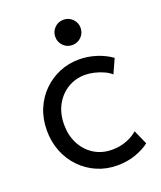

<svg xmlns="http://www.w3.org/2000/svg" viewBox="-136 -815 759 906"><g transform="rotate(-20 243.0 -361.5)"><path d="M296.9 5.9Q242.2 5.9 195.3 -14.4Q148.4 -34.7 113.3 -71Q78.1 -107.4 58.6 -156.2Q39.1 -205.1 39.1 -261.7Q39.1 -320.3 59.3 -368.9Q79.6 -417.5 115.2 -452.6Q150.9 -487.8 197 -507.1Q243.2 -526.4 294.9 -526.4Q340.3 -526.4 383.1 -512.5Q425.8 -498.5 457 -475.6L424.8 -404.3Q410.2 -417.5 388.7 -427.2Q367.2 -437 343 -442.6Q318.8 -448.2 296.9 -448.2Q250 -448.2 210.9 -425Q171.9 -401.9 148.4 -359.4Q125 -316.9 125 -259.8Q125 -206.1 147.2 -163.6Q169.4 -121.1 208.7 -96.7Q248 -72.3 298.8 -72.3Q338.4 -72.3 372.3 -85.4Q406.2 -98.6 426.8 -118.2L459 -45.9Q430.7 -23.9 388.7 -9Q346.7 5.9 296.9 5.9ZM291 -600.6Q264.2 -600.6 245.8 -619.1Q227.5 -637.7 227.5 -664.1Q227.5 -690.4 245.8 -709Q264.2 -727.5 291 -727.5Q317.4 -727.5 335.9 -709Q354.5 -690.4 354.5 -664.1Q354.5 -637.7 335.9 -619.1Q317.4 -600.6 291 -600.6Z"/></g></svg>

Font: Reddit Sans
Style: Regular
Weight: 400
Designer: Stephen Hutchings
Foundry: Reddit
Version: Version 1.014